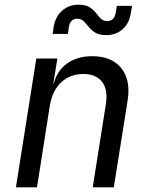

<svg xmlns="http://www.w3.org/2000/svg" viewBox="-20 -800 640 820"><path d="M48 0 135 -550H225L208 -445H210Q225 -500 268 -530Q311 -560 374 -560Q457 -560 498 -509Q539 -458 525 -370L466 0H376L432 -354Q442 -417 416 -450.5Q390 -484 336 -484Q280 -484 242 -449Q204 -414 193 -350L138 0ZM434 -650Q404 -650 387 -660.5Q370 -671 359 -685Q348 -699 337.5 -709.5Q327 -720 310 -720Q280 -720 274 -685L270 -655H205L209 -685Q217 -730 246 -755Q275 -780 315 -780Q345 -780 362 -769.5Q379 -759 389.5 -745Q400 -731 410.5 -720.5Q421 -710 438 -710Q468 -710 474 -745L479 -775H544L539 -745Q532 -700 503.5 -675Q475 -650 434 -650Z"/></svg>

Font: JetBrains Mono NL
Style: Italic
Weight: 400
Italic angle: -9°
Monospace: yes
Designer: Philipp Nurullin, Konstantin Bulenkov
Foundry: JetBrains
Version: Version 2.305; ttfautohint (v1.8.4.7-5d5b)